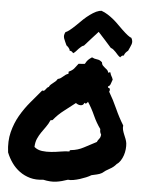

<svg xmlns="http://www.w3.org/2000/svg" viewBox="-65 -1077 875 1140"><g transform="rotate(5 372.0 -507.0)"><path d="M235.4 3.9Q192.4 9.8 157.2 0Q122.1 -9.8 94.2 -30.3Q66.4 -50.8 46.4 -79.1Q26.4 -107.4 13.7 -139.6Q4.9 -206.1 18.6 -260.3Q32.2 -314.5 58.6 -360.4Q85 -406.2 118.7 -446.3Q152.3 -486.3 183.6 -523.4Q190.4 -520.5 194.8 -523.4Q199.2 -526.4 202.6 -531.2Q206.1 -536.1 210.4 -541Q214.8 -545.9 220.7 -547.9Q224.6 -556.6 231 -562.5Q237.3 -568.4 244.6 -573.7Q252 -579.1 258.3 -585Q264.6 -590.8 269.5 -599.6Q279.3 -601.6 286.6 -606.4Q293.9 -611.3 300.3 -617.2Q306.6 -623 313.5 -627.9Q320.3 -632.8 330.1 -635.7V-648.4Q351.6 -658.2 361.3 -669.9Q371.1 -681.6 384.8 -700.2Q395.5 -701.2 401.9 -701.2Q408.2 -701.2 421.9 -703.1Q430.7 -719.7 438.5 -727.5Q446.3 -735.4 460.9 -745.1Q475.6 -737.3 492.2 -735.8Q508.8 -734.4 522.5 -720.7Q523.4 -709 529.3 -702.6Q535.2 -696.3 542 -690.9Q548.8 -685.5 555.7 -679.7Q562.5 -673.8 564.5 -663.1Q569.3 -663.1 570.8 -665Q572.3 -667 577.1 -666Q579.1 -658.2 581.1 -653.3Q583 -648.4 585.4 -644.5Q587.9 -640.6 590.3 -635.7Q592.8 -630.9 594.7 -624Q589.8 -612.3 585.9 -599.1Q582 -585.9 570.3 -581.1Q570.3 -573.2 576.2 -572.8Q582 -572.3 583 -565.4Q584 -556.6 580.1 -550.8Q607.4 -504.9 629.9 -454.6Q652.3 -404.3 680.7 -358.4Q678.7 -344.7 682.1 -331.5Q685.5 -318.4 690.9 -305.7Q696.3 -293 701.2 -280.3Q706.1 -267.6 708 -254.9Q710 -238.3 708 -219.2Q706.1 -200.2 700.2 -182.6Q694.3 -165 684.6 -149.9Q674.8 -134.8 662.1 -127Q646.5 -107.4 623 -95.2Q599.6 -83 580.1 -66.4Q566.4 -58.6 550.8 -55.2Q535.2 -51.8 518.6 -47.9Q505.9 -40 488.3 -32.7Q470.7 -25.4 452.1 -19.5Q433.6 -13.7 415 -10.3Q396.5 -6.8 381.8 -8.8Q346.7 3.9 313.5 8.8Q280.3 13.7 235.4 3.9ZM248 -351.6Q238.3 -329.1 225.1 -311Q211.9 -293 199.2 -274.4Q186.5 -255.9 177.2 -234.9Q168 -213.9 167 -185.5Q186.5 -168.9 213.4 -165.5Q240.2 -162.1 268.6 -164.6Q296.9 -167 325.2 -171.9Q353.5 -176.8 376 -176.8Q376 -185.5 383.8 -185.5Q424.8 -189.5 460 -208.5Q495.1 -227.5 533.2 -247.1Q538.1 -258.8 545.9 -267.6Q553.7 -276.4 554.7 -293Q549.8 -301.8 548.3 -307.6Q546.9 -313.5 546.9 -325.2Q521.5 -360.4 502.9 -401.9Q484.4 -443.4 460 -480.5Q458 -475.6 452.1 -470.7Q446.3 -465.8 439.5 -472.7Q436.5 -462.9 430.7 -459.5Q424.8 -456.1 417.5 -456.1Q410.2 -456.1 402.8 -459Q395.5 -461.9 389.6 -466.8Q355.5 -439.5 321.8 -414.1Q288.1 -388.7 260.7 -354.5Q255.9 -351.6 254.9 -352.5Q253.9 -353.5 248 -351.6ZM326.2 -771.5Q325.2 -781.2 317.4 -790Q309.6 -798.8 303.7 -802.7Q298.8 -814.5 293.9 -824.2Q289.1 -834 286.1 -843.3Q283.2 -852.5 284.2 -861.3Q285.2 -870.1 291 -880.9Q298.8 -882.8 313 -893.6Q327.1 -904.3 349.6 -925.8Q360.4 -935.5 375 -950.7Q389.6 -965.8 407.2 -980.5Q424.8 -995.1 443.4 -1006.8Q461.9 -1018.6 479.5 -1023.4Q489.3 -1025.4 493.2 -1025.4Q512.7 -1018.6 531.2 -1006.8Q549.8 -995.1 567.4 -980.5Q585 -965.8 599.6 -950.7Q614.3 -935.5 625 -925.8Q647.5 -904.3 661.6 -893.6Q675.8 -882.8 683.6 -880.9Q689.5 -870.1 690.4 -861.3Q691.4 -852.5 688.5 -843.3Q685.5 -834 680.7 -824.2Q675.8 -814.5 670.9 -802.7Q665 -798.8 657.2 -790Q649.4 -781.2 648.4 -771.5Q644.5 -774.4 637.2 -769.5Q629.9 -764.6 627.9 -759.8Q619.1 -764.6 611.8 -772.9Q604.5 -781.2 597.2 -789.1Q589.8 -796.9 582.5 -802.7Q575.2 -808.6 567.4 -810.5Q547.9 -833 526.9 -856Q505.9 -878.9 487.3 -899.4Q468.8 -878.9 447.8 -856Q426.8 -833 407.2 -810.5Q399.4 -808.6 392.1 -802.7Q384.8 -796.9 377.4 -789.1Q370.1 -781.2 362.8 -772.9Q355.5 -764.6 346.7 -759.8Q344.7 -764.6 337.4 -769.5Q330.1 -774.4 326.2 -771.5Z"/></g></svg>

Font: Permanent Marker
Style: Regular
Weight: 400
Designer: Font Diner, Inc
Foundry: Font Diner, Inc
Version: Version 1.000